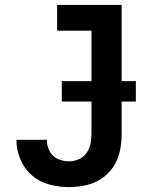

<svg xmlns="http://www.w3.org/2000/svg" viewBox="-20 -755 616 783"><path d="M261 8Q296 8 330 0.5Q364 -7 393 -26Q422 -45 441.5 -74Q461 -103 468.5 -137Q476 -171 476 -205V-735H213V-630H353V-205Q353 -185 348.5 -165.5Q344 -146 331.5 -129.5Q319 -113 300 -105Q281 -97 261 -97Q238 -97 215.5 -107Q193 -117 182 -139Q171 -161 171 -185H47V-184Q47 -144 63 -105.5Q79 -67 110 -40Q141 -13 181 -2.5Q221 8 261 8ZM534 -341V-424H232V-341Z"/></svg>

Font: Iosevka Sparkle
Style: Bold
Weight: 700
Designer: Belleve Invis
Foundry: Belleve Invis
Version: Version 4.5.0; ttfautohint (v1.8.3)